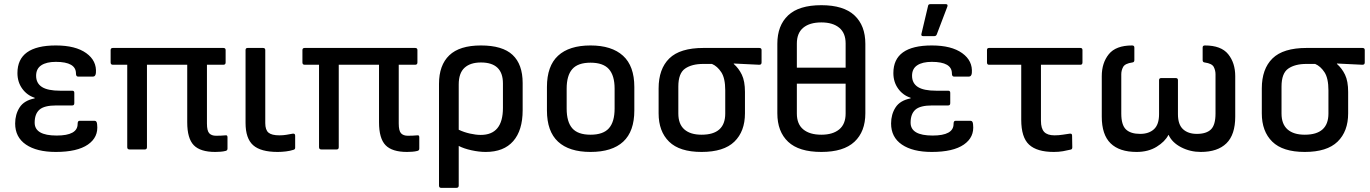

<svg xmlns="http://www.w3.org/2000/svg" viewBox="-20 -720 6599 925"><path d="M249 12Q157 12 105 -23.5Q53 -59 53 -125Q53 -169 74.5 -202.5Q96 -236 147 -246V-249Q110 -261 87 -293Q64 -325 64 -368Q64 -501 249 -501Q344 -501 395.5 -464Q447 -427 442 -368Q440 -351 428 -351H356Q346 -351 346 -366Q346 -422 249 -422Q204 -422 179 -405.5Q154 -389 154 -355Q154 -319 182 -301Q210 -283 270 -283H328Q338 -283 338 -273V-223Q338 -212 328 -212H251Q193 -212 170 -191.5Q147 -171 147 -129Q147 -67 253 -67Q354 -67 354 -123Q354 -138 363 -138H436Q447 -138 448 -120Q455 -59 403.5 -23.5Q352 12 249 12Z M1017 12Q945 12 913.5 -20.5Q882 -53 882 -131V-408H688V-11Q688 0 678 0H604Q593 0 593 -11V-408H524Q513 -408 513 -419V-479Q513 -489 524 -489H1056Q1067 -489 1067 -479V-419Q1067 -408 1056 -408H977V-125Q977 -90 988 -78Q999 -66 1021 -66Q1032 -66 1044 -66.5Q1056 -67 1066 -68Q1076 -70 1076 -59V-4Q1076 5 1067 7Q1056 10 1042 11Q1028 12 1017 12Z M1318 12Q1236 12 1199.5 -20.5Q1163 -53 1163 -128V-479Q1163 -489 1173 -489H1247Q1258 -489 1258 -479V-127Q1258 -94 1273.5 -81Q1289 -68 1326 -68Q1344 -68 1359 -70.5Q1374 -73 1390 -76Q1402 -78 1402 -66V-8Q1402 0 1393 2Q1378 7 1357.5 9.5Q1337 12 1318 12Z M1941 12Q1869 12 1837.5 -20.5Q1806 -53 1806 -131V-408H1612V-11Q1612 0 1602 0H1528Q1517 0 1517 -11V-408H1448Q1437 -408 1437 -419V-479Q1437 -489 1448 -489H1980Q1991 -489 1991 -479V-419Q1991 -408 1980 -408H1901V-125Q1901 -90 1912 -78Q1923 -66 1945 -66Q1956 -66 1968 -66.5Q1980 -67 1990 -68Q2000 -70 2000 -59V-4Q2000 5 1991 7Q1980 10 1966 11Q1952 12 1941 12Z M2105 185Q2095 185 2095 174V-316Q2095 -406 2144.5 -453.5Q2194 -501 2297 -501Q2401 -501 2449.5 -455.5Q2498 -410 2498 -320V-189Q2498 -92 2452.5 -40Q2407 12 2320 12Q2288 12 2251.5 4Q2215 -4 2190 -17V174Q2190 185 2179 185ZM2190 -313V-95Q2215 -83 2244 -76.5Q2273 -70 2296 -70Q2403 -70 2403 -200V-318Q2403 -419 2297 -419Q2246 -419 2218 -393.5Q2190 -368 2190 -313Z M2825 12Q2722 12 2668.5 -37.5Q2615 -87 2615 -188V-301Q2615 -402 2668.5 -451.5Q2722 -501 2825 -501Q2927 -501 2981.5 -451.5Q3036 -402 3036 -301V-188Q3036 -87 2982.5 -37.5Q2929 12 2825 12ZM2825 -71Q2886 -71 2913.5 -102Q2941 -133 2941 -197V-293Q2941 -356 2913.5 -387Q2886 -418 2825 -418Q2764 -418 2737 -387Q2710 -356 2710 -293V-197Q2710 -133 2737 -102Q2764 -71 2825 -71Z M3360 12Q3254 12 3203.5 -37.5Q3153 -87 3153 -174V-294Q3153 -388 3204.5 -438.5Q3256 -489 3369 -489H3638Q3649 -489 3649 -479V-419Q3649 -408 3638 -408L3515 -414V-412Q3539 -391 3554 -360Q3569 -329 3569 -277V-174Q3569 -87 3518 -37.5Q3467 12 3360 12ZM3360 -71Q3474 -71 3474 -173V-285Q3474 -343 3455 -372Q3436 -401 3410 -412H3368Q3313 -412 3280.5 -389.5Q3248 -367 3248 -303V-173Q3248 -122 3277 -96.5Q3306 -71 3360 -71Z M3937 -695Q4044 -695 4096.5 -646Q4149 -597 4149 -509V-174Q4149 -86 4096.5 -37Q4044 12 3937 12Q3829 12 3777 -37Q3725 -86 3725 -174V-509Q3725 -597 3777 -646Q3829 -695 3937 -695ZM3937 -612Q3881 -612 3850 -586.5Q3819 -561 3819 -510V-394H4054V-511Q4054 -561 4023 -586.5Q3992 -612 3937 -612ZM3937 -71Q3992 -71 4023 -96.5Q4054 -122 4054 -173V-317H3819V-173Q3819 -122 3850 -96.5Q3881 -71 3937 -71Z M4469 12Q4377 12 4325 -23.5Q4273 -59 4273 -125Q4273 -169 4294.5 -202.5Q4316 -236 4367 -246V-249Q4330 -261 4307 -293Q4284 -325 4284 -368Q4284 -501 4469 -501Q4564 -501 4615.5 -464Q4667 -427 4662 -368Q4660 -351 4648 -351H4576Q4566 -351 4566 -366Q4566 -422 4469 -422Q4424 -422 4399 -405.5Q4374 -389 4374 -355Q4374 -319 4402 -301Q4430 -283 4490 -283H4548Q4558 -283 4558 -273V-223Q4558 -212 4548 -212H4471Q4413 -212 4390 -191.5Q4367 -171 4367 -129Q4367 -67 4473 -67Q4574 -67 4574 -123Q4574 -138 4583 -138H4656Q4667 -138 4668 -120Q4675 -59 4623.5 -23.5Q4572 12 4469 12ZM4427 -546Q4417 -546 4419 -556L4451 -691Q4452 -700 4462 -700H4537Q4548 -700 4544 -688L4493 -554Q4490 -546 4481 -546Z M5057 12Q4976 12 4938 -23Q4900 -58 4900 -143V-408H4745Q4735 -408 4735 -419V-479Q4735 -489 4745 -489H5185Q5195 -489 5195 -479V-419Q5195 -408 5185 -408H4995V-138Q4995 -101 5010.5 -84.5Q5026 -68 5060 -68Q5081 -68 5099.5 -71Q5118 -74 5133 -76Q5145 -78 5145 -67L5146 -10Q5146 0 5137 1Q5121 5 5101 8.5Q5081 12 5057 12Z M5456 12Q5373 12 5330.5 -29.5Q5288 -71 5288 -158V-353Q5288 -417 5322 -459Q5356 -501 5434 -501Q5445 -501 5445 -491V-430Q5445 -420 5435 -419Q5400 -414 5391 -397.5Q5382 -381 5382 -362V-173Q5382 -118 5404.5 -96.5Q5427 -75 5473 -75Q5515 -75 5539.5 -97.5Q5564 -120 5564 -170V-334Q5564 -344 5575 -344H5644Q5655 -344 5655 -334V-170Q5655 -120 5679.5 -97.5Q5704 -75 5746 -75Q5792 -75 5814 -96.5Q5836 -118 5836 -173V-362Q5836 -381 5827.5 -397.5Q5819 -414 5784 -419Q5774 -420 5774 -430V-491Q5774 -501 5785 -501Q5863 -501 5897 -459Q5931 -417 5931 -353V-158Q5931 -71 5888.5 -29.5Q5846 12 5765 12Q5714 12 5670.5 -10.5Q5627 -33 5610 -70H5609Q5593 -38 5552.5 -13Q5512 12 5456 12Z M6266 12Q6160 12 6109.5 -37.5Q6059 -87 6059 -174V-294Q6059 -388 6110.5 -438.5Q6162 -489 6275 -489H6544Q6555 -489 6555 -479V-419Q6555 -408 6544 -408L6421 -414V-412Q6445 -391 6460 -360Q6475 -329 6475 -277V-174Q6475 -87 6424 -37.5Q6373 12 6266 12ZM6266 -71Q6380 -71 6380 -173V-285Q6380 -343 6361 -372Q6342 -401 6316 -412H6274Q6219 -412 6186.5 -389.5Q6154 -367 6154 -303V-173Q6154 -122 6183 -96.5Q6212 -71 6266 -71Z"/></svg>

Font: Sofia Sans Medium
Style: Regular
Weight: 500
Designer: Botio Nikoltchev, Ani Petrova
Foundry: lettersoup
Version: Version 4.101; ttfautohint (v1.8.4.7-5d5b)